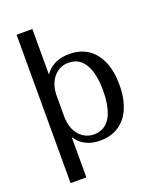

<svg xmlns="http://www.w3.org/2000/svg" viewBox="-158 -795 875 1064"><g transform="rotate(-20 279.0 -262.5)"><path d="M71 175V-700H164V-376L140 -383Q153 -421 176 -447Q199 -473 232 -486.5Q265 -500 307 -500Q372 -500 417.5 -469.5Q463 -439 487.5 -382Q512 -325 512 -244Q512 -196 503 -156.5Q494 -117 477 -86Q460 -55 435 -33.5Q410 -12 378 -1Q346 10 307 10Q269 10 238.5 -1.5Q208 -13 186 -35Q164 -57 151 -90L164 -100V175ZM287 -34Q312 -34 332.5 -43Q353 -52 368.5 -69Q384 -86 394.5 -112Q405 -138 410.5 -171Q416 -204 416 -245Q416 -347 383 -401.5Q350 -456 288 -456Q260 -456 237.5 -445Q215 -434 198.5 -414Q182 -394 173 -366.5Q164 -339 164 -305V-185Q164 -140 179.5 -106Q195 -72 223 -53Q251 -34 287 -34Z"/></g></svg>

Font: Sutasoma
Style: Regular
Weight: 400
Designer: Izhar Fathurrohim, Akbar Rohmanto, Arusyal Khofiqoini
Foundry: Kiwari Kolektiv
Version: Version 1.102